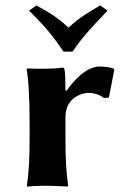

<svg xmlns="http://www.w3.org/2000/svg" viewBox="-20 -684 461 707"><path d="M225 -349 221 -352C221 -375 220 -417 218 -425C217 -432 215 -435 209 -435C180 -430 115 -430 80 -432L78 -429C86 -386 89 -310 89 -235V-180C89 -105 87 -54 79 0L80 3C80 3 112 0 147 0C181 0 229 3 229 3L231 0C223 -57 221 -104 221 -180V-253C221 -330 290 -342 305 -342C324 -342 345 -337 363 -323L381 -325L401 -428L397 -432C380 -437 364 -439 346 -439C299 -439 251 -388 225 -349ZM87 -645C161 -571 176 -548 214 -494H247C281 -542 294 -559 376 -645L349 -664C305 -638 274 -621 232 -582C194 -619 161 -638 114 -664Z"/></svg>

Font: Libertinus Sans
Style: Bold
Weight: 700
Designer: Philipp H. Poll, Khaled Hosny
Foundry: Caleb Maclennan
Version: Version 7.050;RELEASE